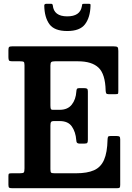

<svg xmlns="http://www.w3.org/2000/svg" viewBox="-20 -995 696 1015"><path d="M85.5 -671H44Q30.5 -671 27.5 -675.8Q24.5 -680.5 24.5 -693V-730Q24.5 -743 28.2 -746.5Q32 -750 44.5 -750H580Q596.5 -750 601 -746Q605.5 -742 605.5 -726V-516.5Q605.5 -504 604.2 -500.5Q603 -497 590 -497H555Q544 -497 541.5 -501.8Q539 -506.5 538.5 -516.5Q536.5 -603.5 501 -637.2Q465.5 -671 392 -671H270.5Q256.5 -671 251.5 -667.2Q246.5 -663.5 246.5 -648.5V-438.5Q246.5 -425.5 248.5 -420Q250.5 -414.5 259 -414.5H295.5Q338 -414.5 359.5 -442Q381 -469.5 383.5 -510.5Q384 -521 386.8 -525Q389.5 -529 398 -529H426Q437 -529 440.8 -525.5Q444.5 -522 444.5 -511.5V-256.5Q444.5 -244 441.5 -240Q438.5 -236 427 -236H399Q391.5 -236 387.5 -240Q383.5 -244 383 -255.5Q380 -296.5 360.2 -325.8Q340.5 -355 295.5 -355H263.5Q253.5 -355 250 -350Q246.5 -345 246.5 -331V-100.5Q246.5 -85.5 250.5 -82.2Q254.5 -79 270 -79H382Q441 -79 477 -95Q513 -111 530 -149.8Q547 -188.5 548.5 -256Q549 -268.5 551.5 -272.2Q554 -276 564.5 -276H596Q607.5 -276 611.5 -273Q615.5 -270 615.5 -258V-18Q615.5 -6 612.5 -3Q609.5 0 597.5 0H46Q33.5 0 29 -2.5Q24.5 -5 24.5 -18V-64.5Q24.5 -75.5 28 -77.2Q31.5 -79 42.5 -79H84Q101.5 -79 105.5 -83Q109.5 -87 109.5 -105V-650.5Q109.5 -665.5 105 -668.2Q100.5 -671 85.5 -671ZM335.5 -831Q267.5 -831 241.2 -867.2Q215 -903.5 214 -965.5Q214 -975 225.5 -975H250Q258 -975 259 -967Q264.5 -908.5 335.5 -908.5Q403 -908.5 412.5 -960.5Q414 -967.5 414.5 -971.2Q415 -975 424 -975H448.5Q456.5 -975 457.8 -972.8Q459 -970.5 458.5 -963Q456.5 -902.5 429.5 -866.8Q402.5 -831 335.5 -831Z"/></svg>

Font: Besley* Narrow Semi
Style: Regular
Weight: 600
Width: 4
Designer: Owen Earl
Foundry: indestructible type*
Version: Version 3.000; ttfautohint (v1.8.3)